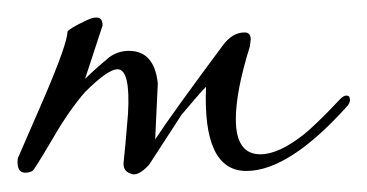

<svg xmlns="http://www.w3.org/2000/svg" viewBox="-36 -194 419 219"><path d="M113 4Q104 1 105 -9L107 -29L110 -64Q113 -115 98 -115Q87 -115 61 -89Q53 -80 43.5 -66.5Q34 -53 23 -34Q3 0 1 1Q-1 2 -3 2.5Q-5 3 -7 3Q-16 3 -16 -9Q-16 -14 -15 -15L15 -84Q41 -145 41 -158Q44 -162 61 -170Q65 -172 68 -173Q71 -174 74 -174Q81 -174 81 -165L61 -104Q71 -114 89 -129Q99 -136 111 -136Q140 -136 144 -99L141 -35Q160 -64 218 -142Q229 -157 243 -157Q250 -157 250 -149L249 -141Q233 -90 233 -58Q233 -18 261 -18Q282 -18 311 -41Q316 -45 326.5 -55Q337 -65 352 -81Q356 -85 359 -85Q363 -85 363 -81Q364 -79 361 -74Q294 1 245 1Q195 1 199 -95Q195 -91 188 -83Q181 -75 171 -63L134 -6Q121 8 113 4Z"/></svg>

Font: Passions Conflict
Style: Regular
Weight: 400
Designer: Robert E. Leuschke
Foundry: Robert E. Leuschke
Version: Version 1.010; ttfautohint (v1.8.3)